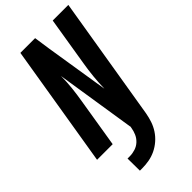

<svg xmlns="http://www.w3.org/2000/svg" viewBox="-290 -803 1087 1087"><g transform="rotate(-45 253.5 -260.0)"><path d="M130 215 129 117H148Q169 117 191 110Q213 103 229.5 87.5Q246 72 255 51.5Q264 31 267 10L269 0H268L193 -480Q193 -434 188 -387.5Q183 -341 175 -294L127 0H2L123 -735H241L255 -639L316 -255Q317 -301 321.5 -347.5Q326 -394 334 -441L382 -735H507L384 10Q379 38 370 65Q361 92 345 116.5Q329 141 306.5 160.5Q284 180 258 192.5Q232 205 204 210Q176 215 149 215Z"/></g></svg>

Font: Iosevka Term Curly XBd Obl
Style: Regular
Weight: 800
Italic angle: -9°
Designer: Belleve Invis
Foundry: Belleve Invis
Version: Version 32.3.0